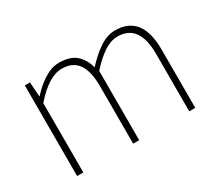

<svg xmlns="http://www.w3.org/2000/svg" viewBox="-103 -753 1095 967"><g transform="rotate(-30 444.5 -270.0)"><path d="M105 0V-527H135L141 -443H143Q179 -484 223 -512Q267 -540 310 -540Q375 -540 408.5 -510Q442 -480 455 -430Q502 -481 546.5 -510.5Q591 -540 636 -540Q792 -540 792 -339V0H757V-334Q757 -507 632 -507Q593 -507 553 -481Q513 -455 466 -403V0H431V-334Q431 -421 401 -464Q371 -507 307 -507Q231 -507 141 -403V0Z"/></g></svg>

Font: Source Han Sans SC ExtraLight
Style: Regular
Weight: 250
Designer: Ryoko NISHIZUKA 西塚涼子 (kana, bopomofo & ideographs); Paul D. Hunt (Latin, Greek & Cyrillic); Sandoll Communications 산돌커뮤니
Foundry: Adobe
Version: Version 2.004;hotconv 1.0.118;makeotfexe 2.5.65603